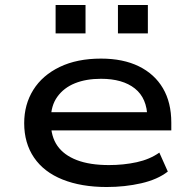

<svg xmlns="http://www.w3.org/2000/svg" viewBox="-20 -741 776 770"><path d="M408 9Q306 9 231 -21Q156 -51 116.5 -109Q77 -167 77 -247Q77 -322 113.5 -380.5Q150 -439 219.5 -472.5Q289 -506 385 -506Q474 -506 537 -475Q600 -444 633.5 -387Q667 -330 667 -249V-218H159V-291H595L571 -269Q570 -347 521 -386Q472 -425 385 -425Q325 -425 280.5 -407Q236 -389 210 -353Q184 -317 184 -263V-251Q184 -194 210 -156.5Q236 -119 288 -99Q340 -79 417 -79Q476 -79 528.5 -90.5Q581 -102 619 -129L653 -53Q612 -21 546.5 -6Q481 9 408 9ZM453 -607V-721H573V-607ZM203 -607V-721H323V-607Z"/></svg>

Font: Nunito Sans 7pt Expanded Medium
Style: Regular
Weight: 500
Width: 7
Designer: Vernon Adams
Foundry: Vernon Adams
Version: Version 3.101;gftools[0.9.27]